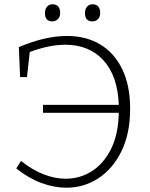

<svg xmlns="http://www.w3.org/2000/svg" viewBox="-20 -870 700 897"><path d="M56 -83 78 -118Q131 -76 184 -55.5Q237 -35 287 -35Q354 -35 409.5 -70.5Q465 -106 499 -174.5Q533 -243 535 -343H181V-380H535Q530 -515 463.5 -588Q397 -661 285 -661Q210 -661 119 -627L106 -510H74L68 -650Q191 -702 293 -702Q382 -702 448 -662.5Q514 -623 551 -547Q588 -471 588 -362Q588 -246 547.5 -163.5Q507 -81 439.5 -37Q372 7 290 7Q233 7 173.5 -15Q114 -37 56 -83ZM412 -770Q377 -770 377 -809Q377 -828 387 -839Q397 -850 412 -850Q448 -850 448 -809Q448 -791 437.5 -780.5Q427 -770 412 -770ZM225 -770Q190 -770 190 -809Q190 -828 200 -839Q210 -850 225 -850Q261 -850 261 -809Q261 -791 250 -780.5Q239 -770 225 -770Z"/></svg>

Font: Bitter Light
Style: Regular
Weight: 300
Designer: Sol Matas, and Bitter project Authors
Foundry: Sol Matas
Version: Version 2.001